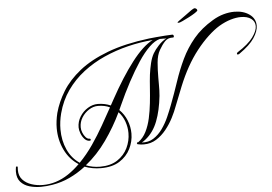

<svg xmlns="http://www.w3.org/2000/svg" viewBox="-393 -992 1952 1378"><g transform="rotate(-5 583.5 -303.5)"><path d="M-153 287Q-197 287 -236 275.5Q-275 264 -299 237Q-323 210 -323 164Q-323 148 -320 132Q-320 126 -313 126Q-307 126 -307 131Q-307 137 -307.5 142Q-308 147 -308 153Q-308 195 -283.5 222Q-259 249 -220 262Q-181 275 -138 275Q-90 275 -45 261Q3 246 47 216.5Q91 187 130 148Q66 107 31 35Q-4 -37 -4 -122Q-4 -173 10 -231Q31 -309 77.5 -384.5Q124 -460 205.5 -525Q287 -590 411.5 -637Q536 -684 712 -706Q735 -709 767.5 -711.5Q800 -714 831 -716.5Q862 -719 880 -719H881Q886 -719 888.5 -715Q891 -711 891 -706Q891 -698 884 -698Q848 -700 826 -677Q804 -654 783 -617Q763 -582 758.5 -528.5Q754 -475 754 -420V-373Q754 -350 753.5 -328.5Q753 -307 751 -289Q740 -185 710.5 -108.5Q681 -32 625 13Q607 28 595 33Q643 37 680 13.5Q717 -10 745 -49.5Q773 -89 792.5 -133.5Q812 -178 826 -215Q858 -299 885.5 -381.5Q913 -464 949 -539.5Q985 -615 1040 -681Q1095 -747 1181 -798Q1221 -822 1261 -833Q1301 -844 1338 -844Q1403 -844 1446.5 -813Q1490 -782 1490 -731Q1490 -691 1458 -642.5Q1426 -594 1350 -541Q1344 -536 1337 -536Q1331 -536 1331 -542Q1331 -548 1337 -552Q1416 -602 1449.5 -648Q1483 -694 1483 -728Q1483 -762 1455.5 -782Q1428 -802 1381 -802Q1348 -802 1307.5 -790Q1267 -778 1223 -752Q1185 -729 1141.5 -688.5Q1098 -648 1056 -594.5Q1014 -541 979 -478Q945 -417 915.5 -344.5Q886 -272 861 -207Q847 -168 824.5 -124Q802 -80 770.5 -41Q739 -2 699 23Q659 48 609 48Q599 48 588 47Q577 46 566 43Q561 43 561 38Q558 36 560 35H561Q561 27 570 29Q606 3 627.5 -40Q649 -83 660.5 -135.5Q672 -188 678 -243.5Q684 -299 687.5 -351.5Q691 -404 696 -447Q702 -491 711.5 -530Q721 -569 737 -597Q752 -623 778.5 -651.5Q805 -680 836 -696H830Q829 -695 826 -695Q825 -695 824 -695.5Q823 -696 821 -696H789Q753 -687 713 -648.5Q673 -610 632 -548Q591 -486 549.5 -408.5Q508 -331 469 -244L455 -213Q490 -179 508.5 -133Q527 -87 527 -38Q527 19 501 71.5Q475 124 422.5 157.5Q370 191 288 191Q256 191 226.5 185.5Q197 180 171 170Q117 212 56.5 240.5Q-4 269 -72 280Q-91 283 -112 285Q-133 287 -153 287ZM139 139Q192 85 237 19.5Q282 -46 320 -113Q358 -180 390 -238Q354 -256 304 -256Q271 -256 239.5 -236Q208 -216 188 -184Q168 -152 168 -114Q168 -95 176 -75Q184 -55 196.5 -41Q209 -27 223 -27Q232 -27 232 -19Q232 -12 224 -12Q203 -12 187 -29.5Q171 -47 162 -71Q153 -95 153 -114Q153 -156 175 -191.5Q197 -227 232 -248.5Q267 -270 304 -270Q330 -270 353.5 -265Q377 -260 397 -251L419 -291Q505 -448 585.5 -552.5Q666 -657 737 -693Q648 -686 558 -664Q468 -642 385 -605Q302 -568 232 -514Q162 -460 111.5 -388.5Q61 -317 37 -226Q22 -168 22 -111Q22 -31 52 35Q82 101 139 139ZM283 180Q358 180 407.5 147.5Q457 115 481.5 64Q506 13 506 -43Q506 -86 491.5 -126.5Q477 -167 448 -198Q399 -95 332.5 -1Q266 93 181 161Q204 170 229.5 175Q255 180 283 180ZM936 -800Q926 -800 926 -803Q926 -805 937.5 -813.5Q949 -822 963 -832Q977 -842 984 -847Q1013 -869 1031.5 -881.5Q1050 -894 1056 -894Q1062 -894 1068.5 -889Q1075 -884 1075 -877Q1075 -872 1056 -859.5Q1037 -847 1011 -833.5Q985 -820 963.5 -810Q942 -800 936 -800Z"/></g></svg>

Font: Mea Culpa
Style: Regular
Weight: 400
Designer: Robert E. Leuschke
Foundry: Robert E. Leuschke
Version: Version 1.010; ttfautohint (v1.8.3)